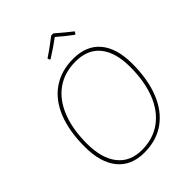

<svg xmlns="http://www.w3.org/2000/svg" viewBox="-232 -938 1063 1063"><g transform="rotate(-45 299.5 -407.0)"><path d="M568 -391Q568 -269 532.5 -180Q497 -91 429.5 -43Q362 5 267 5Q165 5 110.5 -62Q56 -129 56 -253Q56 -374 91 -461.5Q126 -549 193.5 -595.5Q261 -642 355 -642Q459 -642 513.5 -577Q568 -512 568 -391ZM77 -256Q77 -141 126.5 -78Q176 -15 268 -15Q355 -15 418 -60.5Q481 -106 514 -189.5Q547 -273 547 -387Q547 -500 498 -561Q449 -622 354 -622Q267 -622 205 -578Q143 -534 110 -451.5Q77 -369 77 -256ZM256 -743Q293 -767 361 -819H377Q429 -774 469 -743L461 -729H456Q416 -758 369 -799Q322 -764 266 -729H261Z"/></g></svg>

Font: Luna Sans Thin
Style: Italic
Weight: 250
Italic angle: -7°
Designer: Juan Pablo del Peral
Foundry: Huerta Tipografica
Version: Version 2.001; ttfautohint (v1.5)